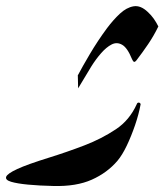

<svg xmlns="http://www.w3.org/2000/svg" viewBox="-20 -619 547 639"><path d="M507 -531Q492 -500 473 -472Q454 -444 434 -418Q431 -414 427.5 -413Q424 -412 419 -423Q404 -460 386.5 -470Q369 -480 351.5 -471Q334 -462 316.5 -442Q299 -422 284 -398Q269 -374 257.5 -354Q246 -334 240 -325L239 -369L240 -370Q253 -395 279 -439Q305 -483 336 -525Q357 -553 379 -573.5Q401 -594 424.5 -598Q448 -602 472 -579Q483 -569 491.5 -557Q500 -545 507 -531ZM448 -272Q442 -239 429.5 -202.5Q417 -166 402 -134.5Q387 -103 371 -84Q337 -44 285.5 -21Q234 2 158 0Q111 -1 74 -4.5Q37 -8 17 -14Q-3 -20 0.5 -30.5Q4 -41 37.5 -56.5Q71 -72 142 -94Q203 -113 260.5 -135Q318 -157 366 -189Q411 -219 435 -272Q437 -278 442 -277.5Q447 -277 448 -272Z"/></svg>

Font: Aref Ruqaa Ink
Style: Regular
Weight: 400
Designer: Abdullah Aref
Version: Version 1.005